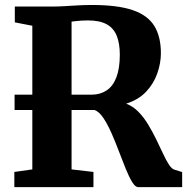

<svg xmlns="http://www.w3.org/2000/svg" viewBox="-20 -770 770 790"><path d="M39 0V-62.5L113 -73V-664L41 -678V-743H189.5Q221.5 -743 248.5 -744.8Q275.5 -746.5 301.8 -748Q328 -749.5 359 -749.5Q463.5 -749.5 525.5 -728.5Q587.5 -707.5 614.8 -663.5Q642 -619.5 642 -551Q642 -510 627 -467.5Q612 -425 580.5 -392Q549 -359 499 -343.5Q527 -333 549.5 -310Q572 -287 590 -257Q608 -227 623 -196.2Q638 -165.5 650.8 -138Q663.5 -110.5 675.2 -92.5Q687 -74.5 699 -71.5L729.5 -62V0H549Q536.5 0 523.8 -21Q511 -42 497.2 -75.8Q483.5 -109.5 469 -148Q454.5 -186.5 438.5 -222.8Q422.5 -259 405.2 -284.8Q388 -310.5 369 -317.5H40V-380.5H357.5Q392.5 -380.5 418.8 -398Q445 -415.5 459 -452.2Q473 -489 473 -545Q473 -591.5 460.2 -623Q447.5 -654.5 418.8 -670.2Q390 -686 341.5 -686Q327.5 -686 315.2 -685.2Q303 -684.5 292.8 -683.2Q282.5 -682 274.5 -681V-73L364.5 -62.5V0Z"/></svg>

Font: Merriweather 20pt ExtraBold
Style: Regular
Weight: 800
Version: Version 2.100